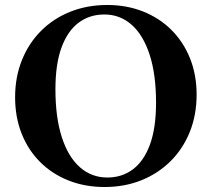

<svg xmlns="http://www.w3.org/2000/svg" viewBox="-20 -737 848 769"><path d="M409.5 -717Q487.5 -717 553 -691Q618.5 -665 666.5 -617.2Q714.5 -569.5 741 -503.5Q767.5 -437.5 767.5 -358Q767.5 -276.5 740.2 -208.8Q713 -141 663.2 -91.5Q613.5 -42 546.2 -15Q479 12 398.5 12Q320.5 12 254.8 -14Q189 -40 141 -87.8Q93 -135.5 66.8 -201.5Q40.5 -267.5 40.5 -347.5Q40.5 -428.5 67.8 -496.2Q95 -564 144.5 -613.5Q194 -663 261.5 -690Q329 -717 409.5 -717ZM410 -26Q468.5 -26 512.5 -59Q556.5 -92 580.8 -158.5Q605 -225 605 -325.5Q605 -439.5 579.2 -518.2Q553.5 -597 507 -638Q460.5 -679 398 -679Q339 -679 295 -646.2Q251 -613.5 226.5 -547Q202 -480.5 202 -379.5Q202 -266 227.8 -187Q253.5 -108 300.2 -67Q347 -26 410 -26Z"/></svg>

Font: Newsreader 60pt SemiBold
Style: Regular
Weight: 600
Designer: Hugues Gentile
Foundry: Production Type
Version: Version 1.003